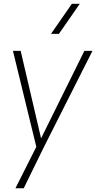

<svg xmlns="http://www.w3.org/2000/svg" viewBox="-20 -800 511 1020"><path d="M361.8 -779.8H403.8L293 -620.1H251ZM198.2 -64.9 428.2 -529.8H471.2L212.9 -18.1L106 200.2H62L172.9 -20L48.8 -529.8H89.8Z"/></svg>

Font: Cooper Hewitt
Style: Light Italic
Weight: 704
Designer: Village Type and Design LLC
Foundry: Cooper Hewitt Smithsonian Design Museum
Version: 1.000